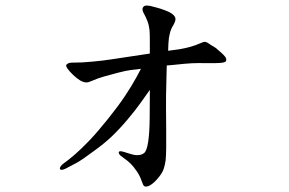

<svg xmlns="http://www.w3.org/2000/svg" viewBox="-20 -650 1040 692"><path d="M488 -402Q468 -400 450.5 -397.5Q433 -395 405.5 -388Q378 -381 354 -374Q330 -367 313.5 -359.5Q297 -352 291 -353Q281 -353 269 -360Q257 -367 243 -380.5Q229 -394 223 -403Q217 -412 219 -416Q221 -420 229 -423Q237 -425 254 -424.5Q271 -424 314 -428Q357 -432 381 -436L520 -457Q520 -484 520 -505.5Q520 -527 519 -541Q517 -559 511.5 -573.5Q506 -588 499 -600.5Q492 -613 494 -620Q496 -627 502 -629Q508 -631 520 -629Q535 -625 547 -622Q559 -619 577 -612Q595 -605 603.5 -597.5Q612 -590 612.5 -582Q613 -574 604 -558Q596 -546 592 -529Q588 -514 587 -494L586 -467Q611 -470 626.5 -472.5Q642 -475 663 -480.5Q684 -486 699 -493Q714 -500 720 -499Q727 -498 740 -488L758 -477L774 -463Q786 -453 791.5 -445.5Q797 -438 795 -431Q793 -424 770 -423Q757 -422 724 -422.5Q691 -423 670.5 -422Q650 -421 604 -416L581 -414Q579 -348 578.5 -308Q578 -268 579 -185.5Q580 -103 577 -72Q573 -47 567 -34Q561 -21 547 -5Q533 11 520.5 18Q508 25 500 21Q496 19 490 1Q484 -17 472.5 -33.5Q461 -50 451 -60Q441 -70 426.5 -80Q412 -90 409.5 -95Q407 -100 408.5 -102.5Q410 -105 414 -105Q418 -105 426.5 -102.5Q435 -100 451 -95Q467 -90 477 -91Q490 -91 499.5 -98.5Q509 -106 514 -138.5Q519 -171 519.5 -226Q520 -281 520 -302V-326Q502 -301 485.5 -277.5Q469 -254 439.5 -219Q410 -184 382 -157.5Q354 -131 316 -104Q279 -76 256 -63L216 -42Q208 -38 202.5 -38Q197 -38 196 -41.5Q195 -45 199 -51Q203 -57 214 -64.5Q225 -72 249 -92.5Q273 -113 302.5 -144Q332 -175 370 -222.5Q408 -270 431.5 -305.5Q455 -341 472 -372L488 -402Z"/></svg>

Font: ChillKai
Style: Regular
Weight: 400
Designer: ChillType
Foundry: 寒蝉字型
Version: Version 2.000